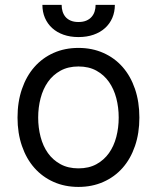

<svg xmlns="http://www.w3.org/2000/svg" viewBox="-20 -747 637 779"><path d="M298.3 11.4Q242.9 11.4 197.4 -8.9Q152 -29.1 119.5 -65.9Q87 -102.6 69.1 -154.7Q51.1 -206.7 51.1 -269.9Q51.1 -333.8 69.1 -386Q87 -438.2 119.5 -475.1Q152 -512.1 197.4 -532.3Q242.9 -552.6 298.3 -552.6Q353.7 -552.6 399.3 -532.3Q445 -512.1 477.5 -475.1Q509.9 -438.2 527.7 -386Q545.5 -333.8 545.5 -269.9Q545.5 -206.7 527.7 -154.7Q509.9 -102.6 477.5 -65.9Q445 -29.1 399.3 -8.9Q353.7 11.4 298.3 11.4ZM298.3 -63.9Q340.6 -63.9 371.3 -80.8Q402 -97.7 422.1 -125.9Q442.1 -154.1 451.9 -191.6Q461.6 -229 461.6 -269.9Q461.6 -311.1 451.9 -348.5Q442.1 -386 422.1 -414.6Q402 -443.2 371.3 -460.2Q340.6 -477.3 298.3 -477.3Q256.4 -477.3 225.5 -460.2Q194.6 -443.2 174.5 -414.6Q154.5 -386 144.7 -348.5Q134.9 -311.1 134.9 -269.9Q134.9 -229 144.7 -191.6Q154.5 -154.1 174.5 -125.9Q194.6 -97.7 225.5 -80.8Q256.4 -63.9 298.3 -63.9ZM446 -727.3Q446 -698.5 435.7 -674.5Q425.4 -650.6 406.2 -633.2Q387.1 -615.8 359.7 -606.2Q332.4 -596.6 298.3 -596.6Q264.9 -596.6 237.7 -606.2Q210.6 -615.8 191.6 -633.2Q172.6 -650.6 162.3 -674.5Q152 -698.5 152 -727.3H230.1Q230.1 -713.4 233.8 -700.8Q237.6 -688.2 245.6 -678.6Q253.6 -669 266.7 -663.4Q279.8 -657.7 298.3 -657.7Q317.1 -657.7 330.3 -663.4Q343.4 -669 351.7 -678.6Q360.1 -688.2 364 -700.8Q367.9 -713.4 367.9 -727.3Z"/></svg>

Font: Fast_Sans
Style: Regular
Weight: 400
Designer: Rasmus Andersson
Foundry: rsms
Version: Version 3.018;git-588b23468